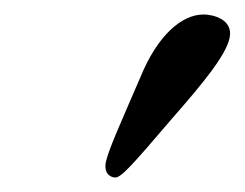

<svg xmlns="http://www.w3.org/2000/svg" viewBox="-20 -582 338 265"><path d="M261 -562C230 -562 197 -532 174 -476C146 -411 130 -376 126 -358C123 -341 134 -337 139 -337C147 -337 160 -351 218 -419C261 -468 292 -506 297 -530C302 -556 273 -562 261 -562Z"/></svg>

Font: Libertinus Sans
Style: Italic
Weight: 400
Italic angle: -12°
Designer: Philipp H. Poll, Khaled Hosny
Foundry: Caleb Maclennan
Version: Version 7.050;RELEASE